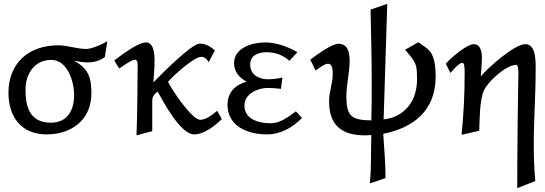

<svg xmlns="http://www.w3.org/2000/svg" viewBox="-20 -685 2837 1000"><path d="M24 -202C24 -76 91 15 223 15C354 15 456 -62 456 -199C456 -283 440 -327 366 -369C392 -364 410 -360 436 -360C468 -360 500 -368 526 -388L539 -470C513 -455 459 -430 429 -430C380 -430 333 -449 284 -449C123 -449 24 -350 24 -202ZM113 -218C113 -300 159 -373 247 -373C331 -373 366 -262 366 -189C366 -115 334 -46 245 -46C126 -46 113 -144 113 -218Z M575 -370 601 -328C619 -340 664 -374 685 -374C693 -374 697 -360 697 -349C697 -328 695 -49 691 20L773 -2V-156C773 -183 780 -191 801 -208C832 -152 921 15 991 15C1042 15 1101 -30 1135 -65L1111 -108C1089 -89 1053 -61 1023 -61C980 -61 874 -218 855 -259C886 -294 990 -389 1029 -389C1054 -389 1067 -361 1067 -361L1099 -422C1078 -442 1051 -458 1021 -458C977 -458 816 -294 779 -256C780 -274 785 -324 785 -370C785 -419 776 -464 741 -464C697 -464 611 -397 575 -370Z M1165 -140C1165 -25 1273 15 1371 15C1441 15 1505 -21 1553 -71L1521 -105C1481 -76 1440 -43 1389 -43C1325 -43 1253 -65 1253 -136C1253 -198 1326 -227 1373 -227C1409 -227 1443 -222 1443 -222L1451 -281C1451 -281 1411 -272 1377 -272C1329 -272 1283 -295 1283 -349C1283 -396 1323 -413 1369 -413C1431 -413 1469 -385 1487 -368L1529 -413C1480 -442 1418 -464 1361 -464C1295 -464 1199 -437 1199 -356C1199 -312 1227 -278 1265 -260C1206 -244 1165 -204 1165 -140Z M1596 -374 1624 -318C1639 -328 1670 -353 1688 -353C1711 -353 1713 -322 1713 -298C1713 -251 1694 -208 1694 -157C1694 -31 1761 20 1882 20C1903 20 1914 18 1914 18C1911 102 1915 191 1906 270C1921 267 1988 242 1988 242C1988 169 1981 86 1976 12C2137 -20 2249 -112 2249 -286C2249 -422 2208 -429 2159 -465L2090 -426C2148 -357 2152 -354 2152 -269C2152 -163 2090 -75 1978 -63C1985 -268 1990 -456 1997 -665L1910 -635C1913 -503 1916 -375 1916 -246C1916 -184 1916 -121 1914 -58C1809 -59 1784 -81 1784 -184C1784 -242 1801 -308 1801 -366C1801 -406 1795 -457 1743 -457C1707 -457 1626 -397 1596 -374Z M2302 -353 2326 -305C2338 -319 2371 -358 2388 -358C2400 -358 2400 -328 2400 -303C2400 -190 2395 -95 2384 17L2476 -4C2478 -60 2478 -164 2500 -213C2520 -259 2615 -347 2668 -347C2680 -347 2680 -318 2680 -299C2680 -299 2677 -140 2676 -39C2674 91 2674 295 2674 295L2768 258C2762 196 2760 132 2760 67C2760 -70 2770 -179 2770 -335C2770 -386 2766 -455 2716 -455C2659 -455 2521 -332 2484 -287C2486 -320 2490 -353 2490 -386C2490 -413 2483 -455 2448 -455C2411 -455 2326 -382 2302 -353Z"/></svg>

Font: KpMath
Style: SansBold
Weight: 700
Version: Version 0.66